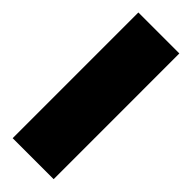

<svg xmlns="http://www.w3.org/2000/svg" viewBox="-10 -55 540 540"><g transform="rotate(-45 260.0 214.5)"><path d="M510 133V296H10V133Z"/></g></svg>

Font: FFF_tuoi-tre Black
Style: Regular
Weight: 900
Designer: bBox Type GmbH
Foundry: bBox Type GmbH
Version: Version 1.001